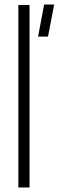

<svg xmlns="http://www.w3.org/2000/svg" viewBox="-20 -822 258 842"><path d="M60.5 0V-800H109.5V0ZM147 -661.5 173.5 -802H217.5L190.5 -661.5Z"/></svg>

Font: Big Shoulders Stencil Text ExtraLight
Style: Regular
Weight: 250
Version: Version 2.001